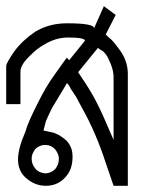

<svg xmlns="http://www.w3.org/2000/svg" viewBox="-20 -599 538 619"><path d="M125 -40Q144 -40 158.2 -54.2Q169.9 -68.8 169.9 -87.9Q169.9 -102.1 157.2 -118.2Q144.5 -131.8 125 -131.8Q109.9 -131.8 95.2 -120.1Q82 -104 82 -87.9Q82 -69.3 94.2 -55.2Q103 -43 125 -40ZM253.9 -467.8Q253.9 -478 199.2 -478Q180.2 -478 161.4 -472.7Q142.6 -467.3 124 -456.1Q98.6 -442.4 76.2 -418.9Q45.9 -390.1 45.9 -368.2V-263.2H0V-386.2Q0 -395.5 25.9 -433.1Q39.6 -451.7 56.6 -467.5Q73.7 -483.4 94.2 -497.1Q115.2 -509.8 140.6 -516.8Q166 -523.9 196.8 -523.9Q283.2 -523.9 283.2 -507.8L314.9 -579.1L353 -550.8L320.8 -487.8L333 -476.1Q342.3 -470.2 360.8 -444.8Q392.1 -406.2 392.1 -360.8V0H346.2L320.8 -74.2Q289.6 -170.4 246.1 -248L225.1 -287.1L208 -313Q206.5 -316.9 204.1 -320.8Q201.7 -324.7 199.7 -327.1Q197.8 -329.6 195.8 -331.1L189.9 -320.8L148.9 -252.9Q145 -246.1 139.9 -234.9Q134.8 -223.6 127.9 -208L120.1 -178.2L145 -172.9Q168.5 -168.5 192.9 -147Q202.6 -137.7 208.3 -124.5Q213.9 -111.3 213.9 -94.2Q213.9 -73.7 208.7 -57.9Q203.6 -42 190.9 -27.8Q166 0 127.9 0Q91.8 0 63 -25.9Q38.1 -47.9 38.1 -85Q38.1 -102.1 43.7 -123.8Q49.3 -145.5 62 -174.8Q66.4 -191.4 76.9 -214.8Q87.4 -238.3 103 -269Q113.8 -291 127 -313.7Q140.1 -336.4 157.2 -359.9L189.9 -405.8L195.8 -413.1L203.1 -404.8L216.8 -421.9ZM280.8 -289.1Q285.2 -281.2 290.3 -271.2Q295.4 -261.2 300.8 -250.2Q306.2 -239.3 311.3 -227.8Q316.4 -216.3 320.8 -206.1L346.2 -147.9V-347.2Q346.2 -362.8 342.3 -377.2Q338.4 -391.6 331.1 -405.8Q328.6 -412.6 324.2 -419.4Q319.8 -426.3 313 -433.1L301.8 -439.9L295.9 -444.8L231.9 -366.2Q244.6 -347.7 256.8 -328.6Q269 -309.6 280.8 -289.1Z"/></svg>

Font: Defago Noto Sans
Style: Regular
Weight: 400
Designer: John M. Durdin
Foundry: Lao IT Dev Co., Ltd.
Version: Version 1.000 2007 initial release